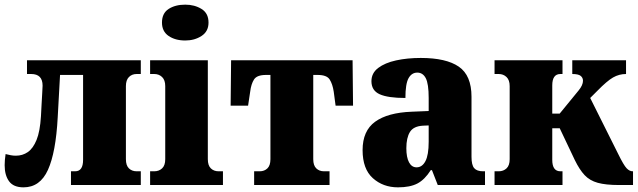

<svg xmlns="http://www.w3.org/2000/svg" viewBox="-20 -795 2740 825"><path d="M81 10Q38 10 19 -16Q0 -42 0 -85Q0 -96 1 -108Q2 -120 4 -133Q16 -130 26.5 -128Q37 -126 48 -126Q77 -126 99.5 -141.5Q122 -157 137 -193.5Q152 -230 156 -296Q157 -315 158.5 -343.5Q160 -372 161.5 -396.5Q163 -421 163 -427Q163 -477 114 -477H96V-536H585V-477H567Q547 -477 534 -464Q521 -451 521 -425V-111Q521 -84 534 -71.5Q547 -59 567 -59H585V0H285V-59H303Q337 -59 337 -108V-473H238L228 -291Q220 -140 186 -65Q152 10 81 10Z M776 -621Q733 -621 704.5 -640.5Q676 -660 676 -698Q676 -738 704.5 -756.5Q733 -775 776 -775Q816 -775 846 -756.5Q876 -738 876 -698Q876 -660 846 -640.5Q816 -621 776 -621ZM625 0V-59H643Q663 -59 676.5 -71.5Q690 -84 690 -111V-425Q690 -451 676.5 -464Q663 -477 643 -477H625V-536H873V-111Q873 -84 886 -71.5Q899 -59 919 -59H938V0Z M1072 0V-59H1096Q1116 -59 1129 -71.5Q1142 -84 1142 -111V-473H1123Q1084 -473 1071.5 -453.5Q1059 -434 1055 -401L1046 -341H971L973 -536H1495L1497 -341H1422L1414 -401Q1409 -434 1396.5 -453.5Q1384 -473 1345 -473H1326V-111Q1326 -84 1339 -71.5Q1352 -59 1372 -59H1396V0Z M1690 10Q1626 10 1582 -29.5Q1538 -69 1538 -150Q1538 -233 1592 -272Q1646 -311 1749 -315L1822 -318V-374Q1822 -435 1809.5 -459Q1797 -483 1773 -483Q1749 -483 1735.5 -459Q1722 -435 1722 -374Q1647 -374 1611.5 -390Q1576 -406 1576 -446Q1576 -481 1605 -503Q1634 -525 1682 -535.5Q1730 -546 1788 -546Q1897 -546 1951.5 -508.5Q2006 -471 2006 -379V-121Q2006 -86 2017.5 -72.5Q2029 -59 2056 -59H2064V0H1861L1836 -64H1831Q1805 -23 1773.5 -6.5Q1742 10 1690 10ZM1770 -76Q1794 -76 1808 -102.5Q1822 -129 1822 -186V-256L1798 -255Q1757 -253 1741.5 -228Q1726 -203 1726 -158Q1726 -119 1737.5 -97.5Q1749 -76 1770 -76Z M2105 0V-59H2123Q2143 -59 2156.5 -71.5Q2170 -84 2170 -111V-425Q2170 -451 2156.5 -464Q2143 -477 2123 -477H2105V-536H2397V-477H2388Q2353 -477 2353 -428V-307H2385L2466 -406Q2485 -429 2485 -448Q2485 -461 2475 -469Q2465 -477 2439 -477V-536H2670V-477Q2640 -477 2614 -462Q2588 -447 2547 -405L2516 -374L2636 -134Q2660 -85 2672.5 -72Q2685 -59 2698 -59H2700V0H2639Q2583 0 2548.5 -9.5Q2514 -19 2492 -42.5Q2470 -66 2450 -107L2385 -244H2353V-108Q2353 -59 2388 -59H2397V0Z"/></svg>

Font: Noto Serif SemiCondensed Black
Style: Regular
Weight: 900
Width: 4
Designer: Monotype Design Team
Foundry: Monotype Imaging Inc.
Version: Version 2.014; ttfautohint (v1.8.4.7-5d5b)